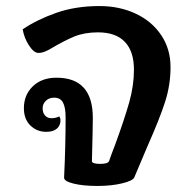

<svg xmlns="http://www.w3.org/2000/svg" viewBox="-20 -606 648 635"><path d="M192 -19Q197 -124 197 -218Q197 -250 188.5 -266.5Q180 -283 159 -283Q142 -283 131.5 -272.5Q121 -262 121 -248Q121 -233 129 -224Q137 -215 150 -215Q164 -215 176 -221Q180 -215 180 -208Q180 -191 168 -180.5Q156 -170 133 -170Q102 -170 80.5 -191Q59 -212 59 -248Q59 -292 88.5 -320.5Q118 -349 167 -349Q287 -349 287 -216Q287 -187 284 -73Q284 -64 312 -64Q338 -64 341 -74Q347 -92 361 -128Q392 -213 407.5 -268Q423 -323 423 -376Q423 -436 393 -467.5Q363 -499 304 -499Q260 -499 226.5 -485.5Q193 -472 146 -444Q143 -442 135.5 -438.5Q128 -435 121.5 -433Q115 -431 107 -431Q92 -431 76 -455.5Q60 -480 55 -509Q102 -541 166 -563.5Q230 -586 309 -586Q375 -586 428.5 -561Q482 -536 513 -490Q544 -444 544 -384Q544 -325 526 -269Q508 -213 468 -123Q427 -25 424 -19Q419 -8 383.5 0.5Q348 9 302 9Q254 9 222.5 1Q191 -7 192 -19Z"/></svg>

Font: Krub SemiBold
Style: Italic
Weight: 600
Italic angle: -8°
Designer: Ekaluck Peanpanawate
Foundry: Cadson Demak Co.,Ltd.
Version: Version 1.000; ttfautohint (v1.6)